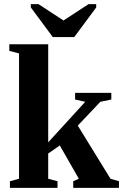

<svg xmlns="http://www.w3.org/2000/svg" viewBox="-20 -908 596 928"><path d="M213 -220 392 -416 343 -427V-459H518V-427L465 -416L356 -301L514 -44L555 -32V0H334V-32L361 -44L269 -205L213 -166V-44L258 -32V0H28V-32L72 -44V-650L25 -662V-694H213ZM445 -888V-872L339 -729H235L129 -872V-888H166L287 -809L408 -888Z"/></svg>

Font: Libra Serif Modern
Style: Bold
Weight: 700
Designer: Stefan Peev, Context Ltd
Foundry: Ascender Corporation
Version: Version 1.000